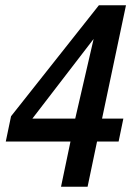

<svg xmlns="http://www.w3.org/2000/svg" viewBox="-20 -710 515 730"><path d="M368 -259H449L431 -172H349L313 0H212L248 -172H2L22 -268L356 -690H459ZM336 -562 103 -259H266Z"/></svg>

Font: Decalotype Medium Italic
Style: Regular
Weight: 500
Italic angle: -12°
Designer: Alfredo Marco Pradil
Foundry: Alfredo Marco Pradil
Version: Version 1.0